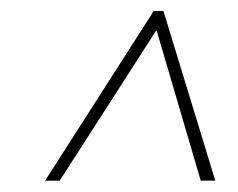

<svg xmlns="http://www.w3.org/2000/svg" viewBox="-20 -724 430 347"><path d="M259.3 -690.4H272.9L270 -668H256.3ZM61.5 -397.5 257.8 -704.1H275.4L369.1 -397.5H342.8L259.3 -681.6H270.5L87.9 -397.5Z"/></svg>

Font: Inter 17pt Thin
Style: Italic
Weight: 250
Italic angle: -9.3988°
Version: Version 4.001;git-66647c0bb